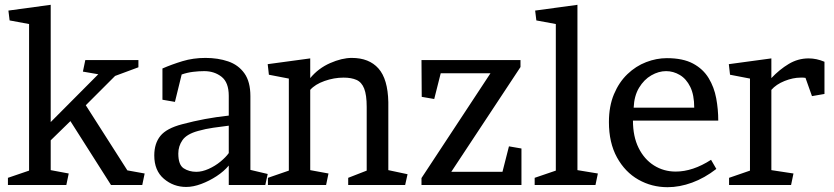

<svg xmlns="http://www.w3.org/2000/svg" viewBox="-20 -770 3472 799"><path d="M191 -62 266 -48 256 0H13V-30L101 -60V-670L20 -685L15 -726L191 -750V-262L389 -461L325 -472L335 -520H556V-490L459 -454L337 -332L510 -61L582 -48L572 0H442L273 -266L191 -186Z M932 0V-81Q912 -57 881.5 -37Q851 -17 817.5 -4.5Q784 8 755 8Q702 8 662 -26Q622 -60 622 -123Q622 -173 647.5 -204.5Q673 -236 738 -253Q787 -266 832.5 -274.5Q878 -283 932 -289V-371Q932 -427 902 -450.5Q872 -474 830 -474Q807 -474 783 -471Q759 -468 736 -460L708 -346L656 -355V-485Q695 -502 739.5 -515.5Q784 -529 835 -529Q887 -529 929.5 -514.5Q972 -500 997 -465Q1022 -430 1022 -370V-63L1094 -46L1084 0ZM722 -131Q722 -84 744.5 -69.5Q767 -55 797 -55Q821 -55 848 -67Q875 -79 897.5 -97.5Q920 -116 932 -133V-247Q900 -243 868 -238.5Q836 -234 804 -225Q757 -212 739.5 -187Q722 -162 722 -131Z M1596 -62 1676 -45 1666 0H1429V-30L1506 -60V-325Q1506 -375 1495.5 -401.5Q1485 -428 1463.5 -437.5Q1442 -447 1410 -447Q1370 -447 1330.5 -433Q1291 -419 1271 -396V-62L1347 -48L1337 0H1095V-30L1182 -60V-443L1099 -459L1094 -503L1271 -527V-445Q1305 -486 1354 -507.5Q1403 -529 1444 -529Q1516 -529 1555 -485Q1594 -441 1596 -345Z M1787 -358 1735 -367 1734 -520H2146V-491L1858 -55H2071L2098 -161L2150 -152V0H1734V-29L2021 -465H1814Z M2383 -62 2468 -48 2458 0H2205V-30L2293 -60V-670L2212 -685L2207 -726L2383 -750Z M2614 -268Q2614 -202 2637.5 -154.5Q2661 -107 2701.5 -81.5Q2742 -56 2792 -56Q2863 -56 2939 -105L2961 -67Q2912 -29 2860 -10Q2808 9 2758 9Q2692 9 2636.5 -22.5Q2581 -54 2547.5 -115Q2514 -176 2514 -262Q2514 -328 2535 -378Q2556 -428 2591 -461.5Q2626 -495 2669 -511.5Q2712 -528 2755 -528Q2822 -528 2864 -505.5Q2906 -483 2929 -445Q2952 -407 2960.5 -361Q2969 -315 2969 -268ZM2869 -322Q2869 -375 2852.5 -408.5Q2836 -442 2809 -458Q2782 -474 2752 -474Q2721 -474 2690.5 -456.5Q2660 -439 2639.5 -405Q2619 -371 2617 -322Z M3411 -379 3359 -370 3332 -446Q3328 -447 3322 -447Q3316 -447 3312 -447Q3280 -447 3245 -433Q3210 -419 3190 -396V-62L3282 -48L3272 0H3014V-30L3101 -60V-443L3018 -459L3013 -503L3190 -527V-445Q3224 -481 3262.5 -504Q3301 -527 3345 -527Q3378 -527 3411 -513Z"/></svg>

Font: Brawler
Style: Regular
Weight: 400
Designer: Oleg Frolov, Haley Fiege
Foundry: Oleg Frolov, Haley Fiege
Version: Version 1.101; ttfautohint (v1.8.3)